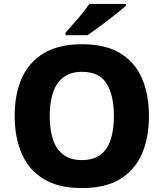

<svg xmlns="http://www.w3.org/2000/svg" viewBox="-20 -951 836 981"><path d="M741 -358Q741 -247 705 -164.5Q669 -82 593.5 -36Q518 10 398 10Q280 10 204 -36Q128 -82 91.5 -165Q55 -248 55 -359Q55 -470 91.5 -552Q128 -634 204.5 -679.5Q281 -725 399 -725Q518 -725 593.5 -679.5Q669 -634 705 -551.5Q741 -469 741 -358ZM234 -358Q234 -288 251 -237.5Q268 -187 304.5 -160Q341 -133 398 -133Q457 -133 493 -160Q529 -187 545.5 -237.5Q562 -288 562 -358Q562 -464 524.5 -524Q487 -584 399 -584Q341 -584 304.5 -556.5Q268 -529 251 -478.5Q234 -428 234 -358ZM623 -921Q607 -907 582 -887Q557 -867 528.5 -845Q500 -823 473 -803.5Q446 -784 427 -771H315V-784Q331 -803 354 -828.5Q377 -854 399.5 -881.5Q422 -909 436 -931H623Z"/></svg>

Font: Noto Sans Cham ExtraBold
Style: Regular
Weight: 800
Version: Version 2.002